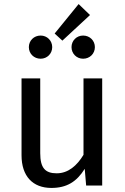

<svg xmlns="http://www.w3.org/2000/svg" viewBox="-20 -913 615 945"><path d="M233 12C308 12 357 -18 397 -82L404 0H483V-527H391V-151C359 -98 316 -60 259 -60C202 -60 178 -87 178 -159V-527H86V-149C86 -46 141 12 233 12ZM287 -713 423 -839 367 -893 249 -748ZM332 -681C332 -649 357 -624 389 -624C422 -624 447 -649 447 -681C447 -713 422 -738 389 -738C357 -738 332 -713 332 -681ZM122 -681C122 -649 147 -624 180 -624C212 -624 237 -649 237 -681C237 -713 212 -738 180 -738C147 -738 122 -713 122 -681Z"/></svg>

Font: FiraGO Unicode
Style: Regular
Weight: 400
Designer: bBox Type
Foundry: bBox Type GmbH
Version: Version 1.001;PS 001.001;hotconv 1.0.88;makeotf.lib2.5.64775